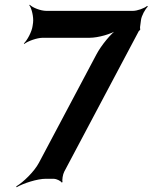

<svg xmlns="http://www.w3.org/2000/svg" viewBox="-20 -757 646 813"><path d="M573 -642 577 -672C579 -690 595 -719 606 -729L603 -732C592 -722 561 -711 543 -711H176C152 -711 117 -725 106 -737L104 -735C114 -722 123 -685 120 -661L118 -647C115 -623 95 -586 81 -573L83 -571C98 -583 137 -597 161 -597H359C396 -597 452 -613 478 -631L477 -634C451 -616 409 -566 388 -526L145 -68C125 -30 78 15 49 32L50 36C79 19 138 0 174 0H208C218 0 238 9 241 16L245 14C242 6 246 -19 252 -30L566 -622C566 -624 572 -630 573 -630L574 -634C573 -634 573 -641 573 -642Z"/></svg>

Font: Asimov
Style: EdgeNarIt
Weight: 500
Designer: Google
Version: Version 2.000980: 2014